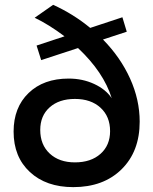

<svg xmlns="http://www.w3.org/2000/svg" viewBox="-20 -767 630 792"><path d="M36.1 -224.1Q36.1 -323.7 97.9 -383.3Q159.7 -442.9 263.2 -442.9Q320.3 -442.9 368.4 -420.7Q416.5 -398.4 440.9 -361.8Q407.7 -469.2 301.8 -568.8L149.9 -519L130.9 -579.1L246.1 -617.2Q182.1 -665.5 123 -693.8L199.2 -747.1Q282.2 -709.5 352.1 -651.9L484.9 -695.8L502.9 -636.2L404.8 -604Q477.1 -530.3 516.6 -442.9Q556.2 -355.5 556.2 -265.1Q556.2 -142.1 481.4 -68.6Q406.7 4.9 282.2 4.9Q170.4 4.9 103.3 -57.4Q36.1 -119.6 36.1 -224.1ZM146 -231Q146 -169.9 185.1 -133.5Q224.1 -97.2 289.1 -97.2Q355 -97.2 394.5 -132.3Q434.1 -167.5 434.1 -226.1Q434.1 -286.6 394.5 -322.8Q355 -358.9 289.1 -358.9Q223.6 -358.9 184.8 -324.2Q146 -289.6 146 -231Z"/></svg>

Font: Trueno
Style: Regular
Weight: 400
Designer: Julieta Ulanovsky
Foundry: Julieta Ulanovsky
Version: Version 3.001b | FøM Fix